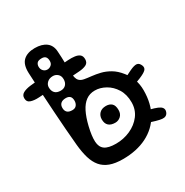

<svg xmlns="http://www.w3.org/2000/svg" viewBox="-189 -864 976 1015"><g transform="rotate(-30 298.5 -357.0)"><path d="M202 -228Q189 -173.5 190.8 -139.8Q192.5 -106 214 -90.5Q235.5 -75 282 -75Q328.5 -75 369.8 -93.5Q411 -112 436.5 -145.5Q462 -179 462 -224Q462 -272 441 -305.8Q420 -339.5 388.2 -357.2Q356.5 -375 324 -375Q292.5 -375 269.5 -358.2Q246.5 -341.5 230 -308.8Q213.5 -276 202 -228ZM68 -630Q66 -682 90.8 -705Q115.5 -728 161 -728Q204.5 -728 230.2 -708.8Q256 -689.5 258 -651Q260.5 -614.5 261 -582.2Q261.5 -550 262 -523Q263 -503 266.2 -489.5Q269.5 -476 277.5 -468Q287.5 -458 305.8 -454.8Q324 -451.5 348.2 -449Q372.5 -446.5 399.5 -440Q426.5 -433.5 454 -417.5Q481.5 -401.5 506 -370.5Q526.5 -345.5 537.8 -314.5Q549 -283.5 549 -247.5Q549 -165 515 -106.5Q481 -48 419 -17Q357 14 273 14Q226 14 194.5 2.2Q163 -9.5 143.2 -33Q123.5 -56.5 113 -91.8Q102.5 -127 98 -174Q93.5 -222.5 89.5 -274.8Q85.5 -327 81.8 -384Q78 -441 74.5 -502.2Q71 -563.5 68 -630ZM480 -280 463 -332Q513.5 -359 542.5 -372.8Q571.5 -386.5 586.2 -384.5Q601 -382.5 609 -362Q614.5 -346.5 604 -335.8Q593.5 -325 563.5 -312.5Q533.5 -300 480 -280ZM476 -313 429 -325Q431.5 -338.5 435.5 -346.2Q439.5 -354 446.8 -355.5Q454 -357 466 -352Q476.5 -347.5 479.8 -341.8Q483 -336 481.5 -329Q480 -322 476 -313ZM469 -92 493 -150Q562 -136 582.8 -121.8Q603.5 -107.5 593 -84Q584 -64.5 558.8 -66.8Q533.5 -69 469 -92ZM334 -173Q307.5 -173 293.8 -185.8Q280 -198.5 280 -224Q280 -246 294.2 -260.5Q308.5 -275 334 -275Q356 -275 369 -263Q382 -251 382 -223Q382 -199.5 367.5 -186.2Q353 -173 334 -173ZM130 -380.5Q130 -363.5 139.5 -353.8Q149 -344 170.5 -344Q188 -344 196.5 -355.2Q205 -366.5 205 -382Q205 -400.5 196.2 -408.8Q187.5 -417 171.5 -417Q151.5 -417 140.8 -407.8Q130 -398.5 130 -380.5ZM166.5 -663Q145 -663 137.5 -654Q130 -645 130 -632Q130 -616.5 139.8 -606.2Q149.5 -596 163.5 -596Q176 -596 186.5 -604.5Q197 -613 197 -629Q197 -646 189.5 -654.5Q182 -663 166.5 -663ZM170.5 -552Q148.5 -552 135.2 -539.5Q122 -527 122 -510.5Q122 -489 133.5 -476.5Q145 -464 169 -464Q189 -464 200.5 -476.2Q212 -488.5 212 -509Q212 -530 199.2 -541Q186.5 -552 170.5 -552ZM517 -205 510 -253Q519.5 -253 525.8 -251Q532 -249 535 -243.2Q538 -237.5 538 -226Q538 -219 536 -214.2Q534 -209.5 529.2 -207.2Q524.5 -205 517 -205ZM101 -573 106 -494Q79.5 -492.5 50.5 -490.8Q21.5 -489 1.2 -495.8Q-19 -502.5 -19 -526Q-19 -545 -2.5 -554.2Q14 -563.5 41.5 -567Q69 -570.5 101 -573ZM236 -499 233 -581Q258.5 -583 281.8 -584.5Q305 -586 323.5 -583.5Q342 -581 352.8 -572Q363.5 -563 363.5 -544Q363.5 -522.5 347.2 -514Q331 -505.5 302.5 -503.5Q274 -501.5 236 -499Z"/></g></svg>

Font: Kablammo
Style: Regular
Weight: 400
Designer: Travis Kochel, Lizy Gershenzon, Daria Petrova, Ethan Cohen
Foundry: Vectro Type Foundry
Version: Version 1.002